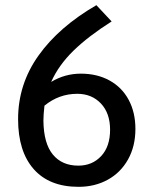

<svg xmlns="http://www.w3.org/2000/svg" viewBox="-20 -706 590 743"><path d="M504 -207Q504 -140 475.5 -89Q447 -38 397 -10.5Q347 17 284 17Q171 17 110.5 -51.5Q50 -120 50 -245Q50 -380 129 -491Q208 -602 353 -686L412 -623Q322 -566 264.5 -510Q207 -454 178 -389Q231 -421 293 -421Q356 -421 404 -394.5Q452 -368 478 -319.5Q504 -271 504 -207ZM406 -204Q406 -268 370.5 -305.5Q335 -343 279 -343Q208 -343 152 -297Q148 -261 148 -239Q149 -151 184.5 -108Q220 -65 283 -65Q337 -65 371.5 -102Q406 -139 406 -204Z"/></svg>

Font: Biryani
Style: Regular
Weight: 400
Designer: Dan Reynolds and Mathieu Reguer
Foundry: Dan Reynolds and Mathieu Reguer
Version: Version 1.004; ttfautohint (v1.1) -l 5 -r 5 -G 72 -x 0 -D la